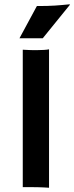

<svg xmlns="http://www.w3.org/2000/svg" viewBox="-20 -887 351 910"><path d="M154.8 -858.4Q182.1 -858.4 202.6 -858.9Q223.1 -859.4 240.7 -860.6Q258.3 -861.8 274.9 -863.3Q291.5 -864.7 311 -866.7L310.5 -863.3L182.6 -705.6H72.3ZM87.9 -651.4Q100.1 -650.9 108.2 -650.4Q116.2 -649.9 123.3 -649.7Q130.4 -649.4 137.9 -649.4Q145.5 -649.4 155.8 -649.4Q171.9 -649.4 188.2 -650.4Q204.6 -651.4 212.4 -653.3V2.9Q208 2.4 199.7 2Q191.4 1.5 180.2 1Q168.9 0.5 155.3 0.2Q141.6 0 127 0H87.9Z"/></svg>

Font: Hammersmith One
Style: Regular
Weight: 400
Designer: Nicole Fally
Foundry: Nicole Fally
Version: Version 1.002